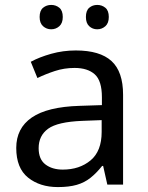

<svg xmlns="http://www.w3.org/2000/svg" viewBox="-20 -750 601 780"><path d="M215 10Q142 10 94 -28.5Q46 -67 46 -149Q46 -229 109 -272.5Q172 -316 303 -320L394 -323V-355Q394 -422 365 -448Q336 -474 283 -474Q241 -474 203 -461.5Q165 -449 132 -433L105 -499Q140 -518 188 -531.5Q236 -545 288 -545Q386 -545 433 -502Q480 -459 480 -365V0H416L399 -76H395Q372 -47 347.5 -27.5Q323 -8 291.5 1Q260 10 215 10ZM235 -61Q303 -61 348 -98.5Q393 -136 393 -214V-262L314 -259Q214 -255 175.5 -227Q137 -199 137 -148Q137 -103 164.5 -82Q192 -61 235 -61ZM141 -681Q141 -707 155 -718.5Q169 -730 188 -730Q207 -730 221 -718.5Q235 -707 235 -681Q235 -656 221 -643.5Q207 -631 188 -631Q169 -631 155 -643.5Q141 -656 141 -681ZM329 -681Q329 -707 342.5 -718.5Q356 -730 375 -730Q394 -730 408 -718.5Q422 -707 422 -681Q422 -656 408 -643.5Q394 -631 375 -631Q356 -631 342.5 -643.5Q329 -656 329 -681Z"/></svg>

Font: Noto Sans Symbols
Style: Regular
Weight: 400
Designer: Monotype Design Team
Foundry: Monotype Imaging Inc.
Version: Version 2.002